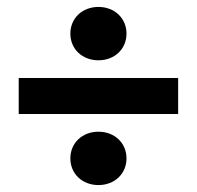

<svg xmlns="http://www.w3.org/2000/svg" viewBox="-20 -607 568 554"><path d="M34 -278H494V-382H34ZM264 -73C310 -73 345 -105 345 -150C345 -195 310 -227 264 -227C218 -227 183 -195 183 -150C183 -105 218 -73 264 -73ZM264 -433C310 -433 345 -465 345 -510C345 -555 310 -587 264 -587C218 -587 183 -555 183 -510C183 -465 218 -433 264 -433Z"/></svg>

Font: Giro Sans Regular
Style: Bold
Weight: 700
Designer: Paul D. Hunt
Foundry: Adobe Systems Incorporated
Version: Version 1.000;PS 1.0;hotconv 1.0.88;makeotf.lib2.5.647800